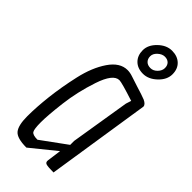

<svg xmlns="http://www.w3.org/2000/svg" viewBox="-243 -794 846 846"><g transform="rotate(45 180.5 -371.0)"><path d="M198 -550Q214 -550 232.5 -543.5Q251 -537 277 -529Q303 -521 315 -517Q327 -513 340 -508Q361 -498 361 -485Q361 -481 286 0Q251 0 240 -3.5Q229 -7 231 -21L240 -87L124 7Q65 7 47 -15Q29 -37 29 -93.5Q29 -150 37 -220Q45 -290 62.5 -368Q80 -446 115.5 -498Q151 -550 198 -550ZM204 -493Q166 -493 138 -409Q110 -325 100 -242.5Q90 -160 90 -117.5Q90 -75 97 -63.5Q104 -52 134 -52L252 -138V-163L297 -440L305 -465Q219 -493 204 -493ZM276 -749Q310 -749 330.5 -729.5Q351 -710 351 -676.5Q351 -643 321 -614.5Q291 -586 257 -586Q223 -586 203 -606Q183 -626 183 -659Q183 -692 212.5 -720.5Q242 -749 276 -749ZM225 -663.5Q225 -647 235 -637Q245 -627 262.5 -627Q280 -627 294 -641.5Q308 -656 308 -672.5Q308 -689 298.5 -698.5Q289 -708 272.5 -708Q256 -708 240.5 -694Q225 -680 225 -663.5Z"/></g></svg>

Font: Economica
Style: Italic
Weight: 400
Designer: Vicente Lamonaca
Foundry: Vicente Lamonaca
Version: Version 1.100